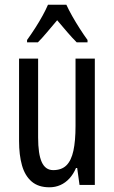

<svg xmlns="http://www.w3.org/2000/svg" viewBox="-20 -786 486 816"><path d="M383 -537V0H318L308 -72H303Q292 -46 275 -27.5Q258 -9 236.5 0.5Q215 10 190 10Q143 10 114.5 -14.5Q86 -39 73.5 -83Q61 -127 61 -187V-537H142V-202Q142 -131 157.5 -97Q173 -63 206 -63Q242 -63 262.5 -83.5Q283 -104 292 -145.5Q301 -187 301 -251V-537ZM262 -766Q272 -744 287 -717.5Q302 -691 319 -664.5Q336 -638 352 -616V-606H306Q286 -626 265.5 -650Q245 -674 223 -700Q201 -674 179.5 -648.5Q158 -623 141 -606H95V-616Q113 -641 130 -667.5Q147 -694 161 -719.5Q175 -745 184 -766Z"/></svg>

Font: Noto Sans Display ExtraCondensed
Style: Regular
Weight: 400
Width: 2
Version: Version 2.003